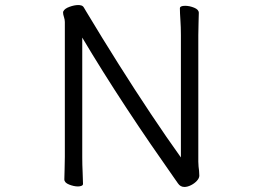

<svg xmlns="http://www.w3.org/2000/svg" viewBox="-20 -728 1040 761"><path d="M697 -589Q697 -620 695 -649Q693 -678 693 -695Q693 -705 714 -705Q731 -705 749.5 -697.5Q768 -690 768 -677Q768 -665 767 -639.5Q766 -614 766 -588V-87Q766 -80 767 -68L769 -51Q770 -39 770 -32Q770 -22 760.5 -11.5Q751 -1 737 6Q723 13 711 13Q695 13 685.5 -1Q676 -15 668 -26Q625 -87 577 -157Q529 -227 481 -300Q433 -373 388.5 -444Q344 -515 306 -579V-105Q306 -74 307.5 -45Q309 -16 309 1Q309 6 303 8.5Q297 11 289 11Q273 11 254 3.5Q235 -4 235 -17Q235 -29 236 -54.5Q237 -80 237 -106V-641Q237 -650 233.5 -660.5Q230 -671 230 -678Q230 -682 231 -683Q236 -694 255.5 -701Q275 -708 290 -708Q296 -708 299 -707Q308 -706 312.5 -698Q317 -690 322 -682Q385 -577 450 -474Q515 -371 578 -276.5Q641 -182 697 -104Z"/></svg>

Font: Klee One SemiBold
Style: Regular
Weight: 600
Designer: Fontworks Inc.
Foundry: Fontworks Inc.
Version: Version 1.00;January 12, 2022;FontCreator 13.0.0.2683 64-bit